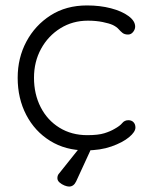

<svg xmlns="http://www.w3.org/2000/svg" viewBox="-20 -543 554 706"><path d="M300 -523Q348 -523 388 -512.5Q428 -502 452.5 -484Q477 -466 477 -445Q477 -435 469.5 -425.5Q462 -416 451 -416Q438 -416 430.5 -422Q423 -428 416 -436Q409 -444 395 -451Q382 -457 357.5 -462Q333 -467 303 -467Q247 -467 202 -439Q157 -411 131 -363.5Q105 -316 105 -257Q105 -197 129.5 -149Q154 -101 198.5 -73.5Q243 -46 301 -46Q341 -46 363.5 -53Q386 -60 401 -69Q421 -80 429.5 -90.5Q438 -101 452 -101Q464 -101 471 -93.5Q478 -86 478 -74Q478 -58 454.5 -38.5Q431 -19 390 -4.5Q349 10 295 10Q221 10 164.5 -25Q108 -60 76.5 -120.5Q45 -181 45 -257Q45 -330 77 -390Q109 -450 166 -486.5Q223 -523 300 -523ZM234 143Q227 143 217 139Q207 135 199 128Q191 121 191 112Q191 101 198 94L285 -15H324L260 124Q251 143 234 143Z"/></svg>

Font: Quicksand Light
Style: Regular
Weight: 400
Version: Version 3.004